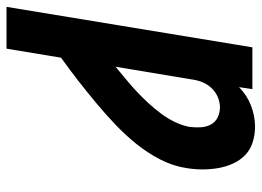

<svg xmlns="http://www.w3.org/2000/svg" viewBox="-158 -444 783 574"><g transform="rotate(90 233.0 -156.5)"><path d="M-34 215 87 -520H212L206 -480Q230 -504 261.5 -516Q293 -528 324 -528Q348 -528 370.5 -521Q393 -514 409 -498.5Q425 -483 434.5 -462Q444 -441 448 -418Q452 -395 452 -371Q452 -347 448 -323Q442 -283 422.5 -245Q403 -207 376 -173.5Q349 -140 318 -110.5Q287 -81 254 -53.5Q221 -26 187 0.5Q153 27 118 52L91 215ZM145 -111Q164 -127 183 -142.5Q202 -158 220 -175Q238 -192 254.5 -210Q271 -228 285.5 -247.5Q300 -267 310.5 -289Q321 -311 325 -333Q327 -350 326 -366Q325 -382 318 -395.5Q311 -409 297 -416Q283 -423 266 -423Q251 -423 235.5 -416.5Q220 -410 208.5 -397.5Q197 -385 191 -370Q185 -355 183 -339Z"/></g></svg>

Font: Iosevka SS04 Extrabold
Style: Italic
Weight: 800
Italic angle: -9°
Monospace: yes
Designer: Belleve Invis
Foundry: Belleve Invis
Version: Version 19.0.0; ttfautohint (v1.8.4)